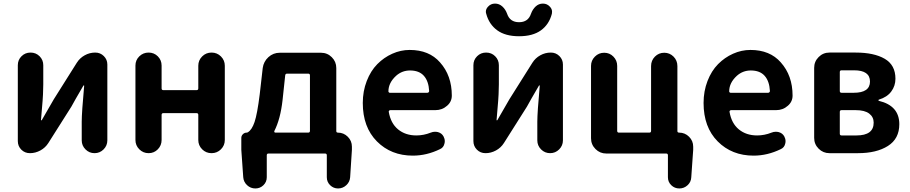

<svg xmlns="http://www.w3.org/2000/svg" viewBox="-20 -852 5062 1068"><path d="M146.5 0Q118.2 0 98.6 -19.5Q79.1 -39.1 79.1 -67.4V-489.3Q79.1 -518.6 99.6 -539.1Q120.1 -559.6 149.9 -559.6Q179.7 -559.6 200.2 -539.1Q220.7 -518.6 220.7 -489.3V-382.8Q220.7 -358.4 219.2 -327.6Q217.8 -296.9 213.4 -249Q209 -201.2 208 -184.6Q208 -182.6 210 -182.6Q211.9 -182.6 212.9 -184.6Q274.4 -291 279.3 -299.8L407.2 -502.9Q423.8 -529.3 451.2 -544.4Q478.5 -559.6 509.8 -559.6Q538.1 -559.6 557.6 -540Q577.1 -520.5 577.1 -493.2V-71.3Q577.1 -42 556.2 -21Q535.2 0 505.9 0Q476.6 0 455.6 -21Q434.6 -42 434.6 -71.3V-175.8Q434.6 -225.6 448.2 -375Q448.2 -377 446.3 -377Q444.3 -377 443.4 -375Q393.6 -290 377 -258.8L249 -56.6Q232.4 -30.3 204.6 -15.1Q176.8 0 146.5 0Z M733.4 -73.2V-487.3Q733.4 -517.6 754.9 -538.6Q776.4 -559.6 806.6 -559.6Q836.9 -559.6 857.9 -538.6Q878.9 -517.6 878.9 -487.3V-360.4Q878.9 -350.6 888.7 -350.6H1073.2Q1083 -350.6 1083 -360.4V-486.3Q1083 -516.6 1104.5 -538.1Q1126 -559.6 1156.7 -559.6Q1187.5 -559.6 1209 -538.1Q1230.5 -516.6 1230.5 -486.3V-73.2Q1230.5 -43 1209 -21.5Q1187.5 0 1156.7 0Q1126 0 1104.5 -21.5Q1083 -43 1083 -73.2V-212.9Q1083 -222.7 1073.2 -222.7H888.7Q878.9 -222.7 878.9 -212.9V-73.2Q878.9 -43 857.9 -21.5Q836.9 0 806.6 0Q776.4 0 754.9 -21.5Q733.4 -43 733.4 -73.2Z M1505.9 -123Q1504.9 -120.1 1506.3 -117.2Q1507.8 -114.3 1511.7 -114.3H1694.3Q1704.1 -114.3 1704.1 -124V-432.6Q1704.1 -442.4 1694.3 -442.4H1577.1Q1567.4 -442.4 1566.4 -432.6L1551.8 -295.9Q1540 -189.5 1505.9 -123ZM1850.6 -123Q1850.6 -114.3 1859.4 -114.3Q1891.6 -114.3 1914.6 -91.3Q1937.5 -68.4 1937.5 -36.1V-18.6L1927.7 133.8Q1925.8 160.2 1906.2 178.2Q1886.7 196.3 1860.4 196.3Q1835 196.3 1816.4 178.2Q1797.9 160.2 1797.9 133.8V11.7Q1797.9 2 1788.1 2H1473.6Q1463.9 2 1463.9 11.7V133.8Q1463.9 160.2 1445.3 178.2Q1426.8 196.3 1400.4 196.3Q1374 196.3 1354.5 178.2Q1335 160.2 1333 133.8L1322.3 -18.6V-85Q1322.3 -96.7 1331.1 -105.5Q1339.8 -114.3 1352.5 -114.3Q1355.5 -114.3 1358.4 -116.2Q1380.9 -128.9 1396 -173.3Q1411.1 -217.8 1424.8 -328.1L1441.4 -473.6Q1446.3 -509.8 1473.1 -534.2Q1500 -558.6 1536.1 -558.6H1765.6Q1800.8 -558.6 1825.7 -533.7Q1850.6 -508.8 1850.6 -473.6Z M2276.4 13.7Q2155.3 13.7 2076.7 -65.4Q1998 -144.5 1998 -279.3Q1998 -344.7 2020 -401.4Q2042 -458 2078.6 -495.1Q2115.2 -532.2 2162.1 -553.2Q2209 -574.2 2258.8 -574.2Q2367.2 -574.2 2427.7 -504.9Q2493.2 -431.6 2493.2 -320.3Q2493.2 -286.1 2466.8 -263.7Q2439.5 -239.3 2401.4 -239.3H2150.4Q2147.5 -239.3 2144.5 -236.3Q2141.6 -233.4 2142.6 -229.5Q2153.3 -166 2194.3 -132.3Q2235.4 -98.6 2295.9 -98.6Q2336.9 -98.6 2376 -114.3Q2387.7 -119.1 2399.4 -119.1Q2408.2 -119.1 2416 -117.2Q2437.5 -111.3 2447.3 -92.8Q2454.1 -80.1 2454.1 -66.4Q2454.1 -59.6 2452.1 -52.7Q2447.3 -31.2 2427.7 -22.5Q2353.5 13.7 2276.4 13.7ZM2140.6 -343.8Q2140.6 -340.8 2142.6 -338.9Q2144.5 -335.9 2148.4 -335.9H2357.4Q2361.3 -335.9 2364.3 -338.9Q2367.2 -341.8 2367.2 -345.7Q2367.2 -345.7 2367.2 -345.7Q2364.3 -400.4 2337.9 -430.2Q2311.5 -460 2260.7 -460Q2216.8 -460 2183.6 -430.7Q2140.6 -391.6 2140.6 -343.8Z M2680.7 0Q2652.3 0 2632.8 -19.5Q2613.3 -39.1 2613.3 -67.4V-489.3Q2613.3 -518.6 2633.8 -539.1Q2654.3 -559.6 2684.1 -559.6Q2713.9 -559.6 2734.4 -539.1Q2754.9 -518.6 2754.9 -489.3V-382.8Q2754.9 -358.4 2753.4 -327.6Q2752 -296.9 2747.6 -249Q2743.2 -201.2 2742.2 -184.6Q2742.2 -182.6 2744.1 -182.6Q2746.1 -182.6 2747.1 -184.6Q2808.6 -291 2813.5 -299.8L2941.4 -502.9Q2958 -529.3 2985.4 -544.4Q3012.7 -559.6 3043.9 -559.6Q3072.3 -559.6 3091.8 -540Q3111.3 -520.5 3111.3 -493.2V-71.3Q3111.3 -42 3090.3 -21Q3069.3 0 3040 0Q3010.7 0 2989.7 -21Q2968.8 -42 2968.8 -71.3V-175.8Q2968.8 -225.6 2982.4 -375Q2982.4 -377 2980.5 -377Q2978.5 -377 2977.5 -375Q2927.7 -290 2911.1 -258.8L2783.2 -56.6Q2766.6 -30.3 2738.8 -15.1Q2710.9 0 2680.7 0ZM2867.2 -650.4Q2791 -650.4 2745.6 -683.6Q2700.2 -716.8 2684.6 -775.4Q2682.6 -781.2 2682.6 -787.1Q2682.6 -801.8 2694.3 -814.5Q2710 -832 2733.4 -832Q2756.8 -832 2774.4 -815.9Q2792 -799.8 2800.8 -775.4Q2816.4 -728.5 2867.2 -728.5Q2918 -728.5 2933.6 -775.4Q2942.4 -799.8 2959.5 -815.9Q2976.6 -832 3000 -832Q3023.4 -832 3039.1 -814.5Q3050.8 -801.8 3050.8 -787.1Q3050.8 -781.2 3049.8 -775.4Q3034.2 -715.8 2988.8 -683.1Q2943.4 -650.4 2867.2 -650.4Z M3748 -123Q3748 -114.3 3757.8 -114.3Q3790 -114.3 3813 -91.3Q3835.9 -68.4 3835.9 -36.1V-18.6L3825.2 133.8Q3824.2 160.2 3804.7 178.2Q3785.2 196.3 3758.8 196.3Q3732.4 196.3 3713.9 178.2Q3695.3 160.2 3695.3 133.8V11.7Q3695.3 2 3685.5 2H3352.5Q3317.4 2 3292.5 -22.9Q3267.6 -47.9 3267.6 -83V-485.4Q3267.6 -515.6 3289.1 -537.1Q3310.5 -558.6 3340.8 -558.6Q3371.1 -558.6 3392.1 -537.1Q3413.1 -515.6 3413.1 -485.4V-124Q3413.1 -114.3 3422.9 -114.3H3591.8Q3601.6 -114.3 3601.6 -124V-484.4Q3601.6 -515.6 3623 -537.1Q3644.5 -558.6 3674.8 -558.6Q3705.1 -558.6 3726.6 -537.1Q3748 -515.6 3748 -484.4Z M4171.9 13.7Q4050.8 13.7 3972.2 -65.4Q3893.6 -144.5 3893.6 -279.3Q3893.6 -344.7 3915.5 -401.4Q3937.5 -458 3974.1 -495.1Q4010.7 -532.2 4057.6 -553.2Q4104.5 -574.2 4154.3 -574.2Q4262.7 -574.2 4323.2 -504.9Q4388.7 -431.6 4388.7 -320.3Q4388.7 -286.1 4362.3 -263.7Q4335 -239.3 4296.9 -239.3H4045.9Q4043 -239.3 4040 -236.3Q4037.1 -233.4 4038.1 -229.5Q4048.8 -166 4089.8 -132.3Q4130.9 -98.6 4191.4 -98.6Q4232.4 -98.6 4271.5 -114.3Q4283.2 -119.1 4294.9 -119.1Q4303.7 -119.1 4311.5 -117.2Q4333 -111.3 4342.8 -92.8Q4349.6 -80.1 4349.6 -66.4Q4349.6 -59.6 4347.7 -52.7Q4342.8 -31.2 4323.2 -22.5Q4249 13.7 4171.9 13.7ZM4036.1 -343.8Q4036.1 -340.8 4038.1 -338.9Q4040 -335.9 4043.9 -335.9H4252.9Q4256.8 -335.9 4259.8 -338.9Q4262.7 -341.8 4262.7 -345.7Q4262.7 -345.7 4262.7 -345.7Q4259.8 -400.4 4233.4 -430.2Q4207 -460 4156.2 -460Q4112.3 -460 4079.1 -430.7Q4036.1 -391.6 4036.1 -343.8Z M4593.8 0Q4558.6 0 4533.7 -24.9Q4508.8 -49.8 4508.8 -85V-474.6Q4508.8 -509.8 4533.7 -534.7Q4558.6 -559.6 4593.8 -559.6H4740.2Q4841.8 -559.6 4901.4 -524.9Q4960.9 -490.2 4960.9 -414.1Q4960.9 -374 4937.5 -342.8Q4914.1 -311.5 4869.1 -297.9Q4866.2 -296.9 4866.2 -294.4Q4866.2 -292 4869.1 -291Q4982.4 -263.7 4982.4 -161.1Q4982.4 -80.1 4918.9 -40Q4855.5 0 4752.9 0ZM4651.4 -345.7Q4651.4 -335.9 4661.1 -335.9H4728.5Q4819.3 -335.9 4819.3 -398.4Q4819.3 -460.9 4730.5 -460.9H4661.1Q4651.4 -460.9 4651.4 -451.2ZM4651.4 -108.4Q4651.4 -98.6 4661.1 -98.6H4744.1Q4839.8 -98.6 4839.8 -169.9Q4839.8 -201.2 4814.9 -220.2Q4790 -239.3 4740.2 -239.3H4661.1Q4651.4 -239.3 4651.4 -229.5Z"/></svg>

Font: Gen Jyuu GothicX Bold
Style: Bold
Weight: 700
Designer: Ryoko NISHIZUKA (kana &amp; ideographs); Paul D. Hunt (Latin, Greek &amp; Cyrillic); Wenlong ZHANG (bopomofo); Sandoll C
Version: Version 1.058.20140828